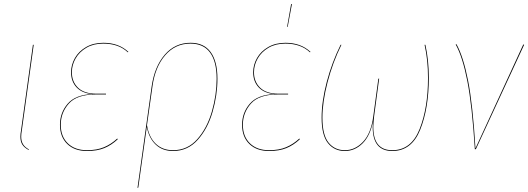

<svg xmlns="http://www.w3.org/2000/svg" viewBox="-20 -739 2616 951"><path d="M88 -92Q85 -76 85 -62Q85 -40 94 -25Q103 -10 123 1L122 4Q100 -8 90.5 -23Q81 -38 81 -62Q81 -76 84 -92L143 -517H147Z M277 -121Q277 -181 315.5 -225.5Q354 -270 438 -273Q387 -277 359.5 -306Q332 -335 332 -381Q332 -418 351 -451.5Q370 -485 406.5 -506Q443 -527 492 -527Q568 -527 616 -482L613 -480Q568 -523 491 -523Q443 -523 408 -502.5Q373 -482 354.5 -449.5Q336 -417 336 -381Q336 -334 366.5 -304.5Q397 -275 457 -275H505V-271H454Q361 -271 321 -226Q281 -181 281 -121Q281 -63 316 -29Q351 5 411 5Q460 5 495.5 -10Q531 -25 561 -53L563 -49Q532 -20 496.5 -5.5Q461 9 411 9Q349 9 313 -26Q277 -61 277 -121Z M1057 -349Q1057 -268 1033 -185Q1009 -102 959.5 -46.5Q910 9 837 9Q785 9 751.5 -22.5Q718 -54 707 -110L665 190L661 192L731 -310Q745 -409 796 -468Q847 -527 924 -527Q990 -527 1023.5 -481Q1057 -435 1057 -349ZM1053 -349Q1053 -434 1020.5 -478.5Q988 -523 923 -523Q848 -523 798 -465Q748 -407 735 -310L708 -119Q718 -59 751.5 -27Q785 5 837 5Q909 5 957.5 -50Q1006 -105 1029.5 -187Q1053 -269 1053 -349Z M1179 -121Q1179 -181 1217.5 -225.5Q1256 -270 1340 -273Q1289 -277 1261.5 -306Q1234 -335 1234 -381Q1234 -418 1253 -451.5Q1272 -485 1308.5 -506Q1345 -527 1394 -527Q1470 -527 1518 -482L1515 -480Q1470 -523 1393 -523Q1345 -523 1310 -502.5Q1275 -482 1256.5 -449.5Q1238 -417 1238 -381Q1238 -334 1268.5 -304.5Q1299 -275 1359 -275H1407V-271H1356Q1263 -271 1223 -226Q1183 -181 1183 -121Q1183 -63 1218 -29Q1253 5 1313 5Q1362 5 1397.5 -10Q1433 -25 1463 -53L1465 -49Q1434 -20 1398.5 -5.5Q1363 9 1313 9Q1251 9 1215 -26Q1179 -61 1179 -121ZM1426 -719 1405 -606H1402L1422 -719Z M1573 -156Q1573 -237 1598.5 -333.5Q1624 -430 1667 -517H1671Q1628 -430 1602.5 -332Q1577 -234 1577 -156Q1577 -70 1607.5 -32.5Q1638 5 1688 5Q1739 5 1778.5 -37Q1818 -79 1829 -164L1854 -349L1858 -350L1833 -163Q1829 -125 1829 -110Q1829 5 1923 5Q2017 5 2058.5 -100Q2100 -205 2100 -353Q2100 -442 2083 -517H2087Q2104 -442 2104 -354Q2104 -203 2061.5 -97Q2019 9 1923 9Q1826 9 1826 -109L1827 -136Q1813 -65 1775 -28Q1737 9 1688 9Q1636 9 1604.5 -30Q1573 -69 1573 -156Z M2335 -4 2572 -519 2576 -517 2337 0H2332Q2318 -219 2294.5 -338.5Q2271 -458 2237 -519L2241 -520Q2275 -459 2298.5 -339.5Q2322 -220 2335 -4Z"/></svg>

Font: Fira Sans Condensed Four
Style: Italic
Weight: 100
Width: 3
Italic angle: -8°
Designer: bBox Type GmbH & Carrois Corporate GbR & Edenspiekermann AG
Foundry: bBox Type GmbH & Carrois Corporate GbR & Edenspiekermann AG
Version: Version 4.301